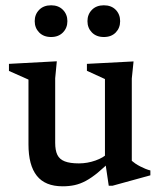

<svg xmlns="http://www.w3.org/2000/svg" viewBox="-20 -676 593 708"><path d="M183.5 -149.5Q183.5 -121.5 191.5 -105Q199.5 -88.5 218.8 -81Q238 -73.5 271 -73.5Q302 -73.5 331.8 -84Q361.5 -94.5 377 -110.5L394.5 -89Q364.5 -59 340.8 -39.5Q317 -20 296.5 -9Q276 2 255.5 6.5Q235 11 211 11Q146.5 11 115.8 -27.8Q85 -66.5 85 -143.5V-382.5L13 -414.5V-440.5L189.5 -450L183.5 -387.5ZM381 9 367 -85.5V-384.5L300.5 -415V-440.5L472.5 -449.5L466 -386.5V-83Q471 -78.5 479 -73Q487 -67.5 496.8 -62.5Q506.5 -57.5 516.2 -53.5Q526 -49.5 534.5 -47.5V-29.5L394.5 9ZM168.5 -539.5Q141 -539.5 124.5 -556.2Q108 -573 108 -598Q108 -623 124.5 -639.8Q141 -656.5 168.5 -656.5Q195.5 -656.5 212 -639.8Q228.5 -623 228.5 -598Q228.5 -573 212 -556.2Q195.5 -539.5 168.5 -539.5ZM363 -539.5Q335.5 -539.5 319 -556.2Q302.5 -573 302.5 -598Q302.5 -623 319 -639.8Q335.5 -656.5 363 -656.5Q390.5 -656.5 406.8 -639.8Q423 -623 423 -598Q423 -573 406.8 -556.2Q390.5 -539.5 363 -539.5Z"/></svg>

Font: Newsreader 16pt Medium
Style: Regular
Weight: 500
Designer: Hugues Gentile
Foundry: Production Type
Version: Version 1.003